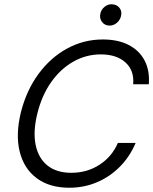

<svg xmlns="http://www.w3.org/2000/svg" viewBox="-20 -870 718 900"><path d="M305 10Q211.7 10 151.7 -35Q91.7 -80 72.1 -160Q52.5 -240 78.3 -345Q104.2 -446.7 160.4 -523.3Q216.7 -600 294.6 -642.5Q372.5 -685 461.7 -685Q533.3 -685 583.3 -659.2Q633.3 -633.3 657.9 -586.2Q682.5 -539.2 677.5 -475H604.2Q610 -539.2 568.3 -577.1Q526.7 -615 452.5 -615Q383.3 -615 323.3 -580.8Q263.3 -546.7 219.6 -484.6Q175.8 -422.5 155 -337.5Q134.2 -253.3 147.1 -190.8Q160 -128.3 202.5 -94.2Q245 -60 314.2 -60Q388.3 -60 446.7 -97.9Q505 -135.8 532.5 -200H615.8Q588.3 -135 541.2 -87.9Q494.2 -40.8 433.8 -15.4Q373.3 10 305 10ZM494.2 -750Q470.8 -750 457.9 -767.5Q445 -785 450.8 -807.5Q455 -825.8 470 -837.9Q485 -850 502.5 -850Q526.7 -850 540 -833.3Q553.3 -816.7 546.7 -792.5Q541.7 -774.2 526.7 -762.1Q511.7 -750 494.2 -750Z"/></svg>

Font: Funnel Sans Light
Style: Italic
Weight: 300
Italic angle: -14.036°
Designer: NORD ID, Kristian Moeller
Foundry: Dicotype
Version: Version 1.000